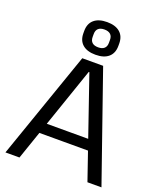

<svg xmlns="http://www.w3.org/2000/svg" viewBox="-170 -1065 981 1171"><g transform="rotate(20 320.0 -479.5)"><path d="M252.3 -700H387.7L631.6 0H540.6L322 -635.1H318L99.4 0H8.4ZM143.8 -250.4H495.3V-182.6H143.8ZM320 -747.4Q265.4 -747.4 236 -773Q206.5 -798.6 206.5 -845.6V-860.9Q206.5 -908.1 236 -933.6Q265.6 -959.2 320 -959.2Q374.5 -959.2 404 -933.6Q433.5 -908.1 433.5 -860.9V-845.6Q433.5 -798.5 404 -772.9Q374.5 -747.4 320 -747.4ZM320 -795.5Q345.9 -795.5 359.4 -807.7Q372.9 -819.9 372.9 -843.7V-862.9Q372.9 -886.6 359.3 -898.8Q345.8 -911 320 -911Q294.3 -911 280.8 -898.8Q267.3 -886.6 267.3 -862.9V-843.7Q267.3 -819.9 280.8 -807.7Q294.3 -795.5 320 -795.5Z"/></g></svg>

Font: Pathway Extreme 8pt Thin
Style: Regular
Weight: 100
Version: Version 1.001;gftools[0.9.26]